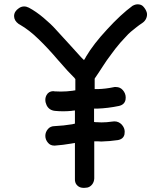

<svg xmlns="http://www.w3.org/2000/svg" viewBox="-20 -764 765 912"><path d="M239.3 -72.3Q218.8 -72.3 208 -85.9Q195.3 -100.6 195.3 -118.7Q195.3 -136.7 208 -151.4Q219.7 -165 240.2 -165Q282.2 -167 323.2 -173.8L327.1 -174.8L335.9 -176.8V-184.6V-188.5V-222.7V-228.5V-239.3L325.2 -238.3L319.3 -237.3Q299.8 -235.4 280.3 -235.4Q260.7 -235.4 241.2 -237.3Q212.9 -240.2 201.2 -264.6Q195.3 -277.3 195.3 -290Q195.3 -301.8 201.2 -312.5Q210.9 -330.1 232.4 -331.1Q235.4 -331.1 238.3 -330.1Q252.9 -329.1 268.6 -329.1Q296.9 -329.1 325.2 -333L330.1 -334L337.9 -335V-343.8V-347.7V-382.8V-384.8V-388.7L335 -391.6L334 -393.6Q306.6 -419.9 256.8 -477.5Q207 -536.1 162.1 -579.1Q119.1 -621.1 75.2 -646.5L68.4 -650.4Q46.9 -666 46.9 -687.5Q46.9 -710 70.3 -725.6Q82 -733.4 94.7 -733.4Q105.5 -733.4 117.2 -727.5Q150.4 -710 186.5 -679.7Q222.7 -649.4 245.1 -624Q268.6 -598.6 307.6 -555.7Q346.7 -512.7 365.2 -492.2L370.1 -487.3L378.9 -478.5L385.7 -489.3L388.7 -495.1Q423.8 -554.7 489.3 -625Q553.7 -695.3 609.4 -736.3Q625 -745.1 638.7 -743.2Q652.3 -742.2 661.1 -732.4Q671.9 -720.7 676.8 -706.1Q680.7 -693.4 675.3 -678.7Q669.9 -664.1 655.3 -654.3Q641.6 -645.5 627 -633.8Q613.3 -623 601.6 -613.3Q589.8 -603.5 575.2 -586.9Q561.5 -572.3 552.7 -562.5Q543.9 -552.7 529.3 -534.2Q515.6 -515.6 508.8 -506.8Q502 -498 487.3 -477.5Q472.7 -456.1 468.8 -449.7Q464.8 -443.4 449.7 -420.4Q434.6 -397.5 431.6 -393.6L430.7 -392.6L429.7 -389.6V-386.7V-385.7V-355.5V-350.6V-340.8H439.5H444.3Q481.4 -341.8 518.6 -349.6Q525.4 -351.6 531.2 -350.6Q550.8 -350.6 563.5 -335.9Q577.1 -320.3 577.1 -300.8Q577.1 -294.9 576.2 -290Q571.3 -266.6 544.9 -260.7Q494.1 -250 441.4 -248H436.5H426.8V-238.3V-233.4V-198.2V-193.4V-184.6L435.5 -183.6H440.4Q451.2 -182.6 461.9 -182.6Q487.3 -182.6 512.7 -186.5Q518.6 -187.5 523.4 -187.5Q543.9 -187.5 558.6 -171.9Q572.3 -156.2 572.3 -138.7Q572.3 -130.9 571.3 -126Q566.4 -103.5 540 -98.6Q501 -92.8 460.9 -91.8Q452.1 -91.8 443.4 -92.8H438.5H427.7V-83V-78.1V84Q426.8 100.6 417.5 112.3Q408.2 124 394.5 127Q378.9 129.9 365.2 127Q352.5 124 343.8 113.3Q335 102.5 335.9 85V-67.4V-73.2V-85L324.2 -83L318.4 -82Q279.3 -75.2 239.3 -72.3Z"/></svg>

Font: sage sans
Style: Regular
Weight: 400
Version: Version 001.032